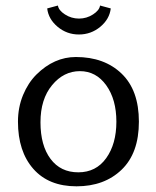

<svg xmlns="http://www.w3.org/2000/svg" viewBox="-20 -653 556 683"><path d="M43.9 0ZM357.9 -90.6Q394 -141.1 394 -220.2Q394 -299.3 357.9 -349.6Q321.8 -399.9 264.2 -399.9Q206.5 -399.9 165.3 -350.1Q124 -300.3 124 -218Q124 -135.7 159.7 -87.9Q195.3 -40 258.5 -40Q321.8 -40 357.9 -90.6ZM43.9 -220.2Q43.9 -271 62 -314.9Q80.1 -358.4 109.4 -387.7Q172.4 -450.2 250 -450.2Q351.1 -450.2 412.6 -391.1Q474.1 -332 474.1 -220.2Q474.1 -108.4 412.6 -49.3Q351.1 9.8 252.2 9.8Q153.3 9.8 98.6 -52.2Q43.9 -114.3 43.9 -220.2ZM335.9 -633.3 374 -623Q369.6 -585 336.7 -557.6Q303.7 -530.3 260.7 -530.3Q217.8 -530.3 185.1 -557.6Q152.3 -585 147.9 -623L186 -633.3Q188.5 -616.2 211.2 -601.6Q233.9 -586.9 261 -586.9Q288.1 -586.9 310.8 -601.6Q333.5 -616.2 335.9 -633.3Z"/></svg>

Font: Pfennig
Style: Medium
Weight: 500
Version: Version 20120410 ; ttfautohint (v0.8)